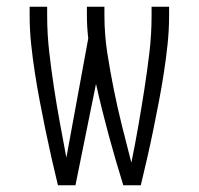

<svg xmlns="http://www.w3.org/2000/svg" viewBox="-20 -550 590 570"><path d="M152 0Q142 -41 132.5 -83Q123 -125 114.5 -166.5Q106 -208 98 -250Q90 -292 83.5 -334Q77 -376 72.5 -418.5Q68 -461 68 -504V-530H120V-504Q120 -450 126 -397Q132 -344 140 -291.5Q148 -239 157.5 -187Q167 -135 177 -82L242 -436Q240 -453 239 -470Q238 -487 238 -504V-530H290V-504Q290 -448 298.5 -393Q307 -338 318 -283.5Q329 -229 342.5 -175Q356 -121 370 -67Q381 -121 390.5 -175.5Q400 -230 408.5 -284.5Q417 -339 423.5 -393.5Q430 -448 430 -504V-530H482V-504Q482 -461 477.5 -418.5Q473 -376 466.5 -334Q460 -292 452 -250Q444 -208 435.5 -166.5Q427 -125 417.5 -83Q408 -41 398 0H346Q323 -74 302.5 -149.5Q282 -225 265 -301L204 0Z"/></svg>

Font: Lode Dark
Style: Regular
Weight: 400
Monospace: yes
Designer: Belleve Invis
Foundry: Belleve Invis
Version: Version 29.2.0; ttfautohint (v1.8.3)